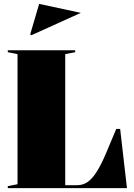

<svg xmlns="http://www.w3.org/2000/svg" viewBox="-20 -966 687 986"><path d="M20 0V-10L70 -20V-688L20 -698V-708H366V-698L315 -688V-15H377Q406 -15 430 -31.5Q454 -48 477 -84.5Q500 -121 525 -180L577 -304H597L632 0ZM141 -785 135 -789 181 -946 395 -900Z"/></svg>

Font: Kalnia
Style: Bold
Weight: 700
Designer: Frida Medrano
Foundry: Frida Medrano
Version: Version 1.105